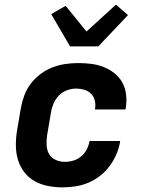

<svg xmlns="http://www.w3.org/2000/svg" viewBox="-20 -800 640 828"><path d="M250 8Q218 8 187 2Q156 -4 130 -18.5Q104 -33 85.5 -56.5Q67 -80 58 -109Q49 -138 48.5 -170Q48 -202 53 -234L70 -334Q75 -362 85 -389Q95 -416 113 -439.5Q131 -463 155 -481Q179 -499 206.5 -509.5Q234 -520 262 -524Q290 -528 317 -528Q346 -528 374 -524.5Q402 -521 427 -511Q452 -501 473 -484.5Q494 -468 507 -445Q520 -422 523.5 -394Q527 -366 523 -338L521 -328H389L390 -332Q393 -350 388.5 -367.5Q384 -385 372 -396.5Q360 -408 343 -413Q326 -418 308 -418Q289 -418 269.5 -411Q250 -404 235 -389Q220 -374 211.5 -354.5Q203 -335 200 -316L183 -216Q180 -195 181 -174Q182 -153 191.5 -136Q201 -119 220 -110.5Q239 -102 260 -102Q278 -102 296.5 -107.5Q315 -113 330 -125.5Q345 -138 354 -155.5Q363 -173 366 -191V-192H498V-190Q494 -163 482.5 -136Q471 -109 453.5 -85Q436 -61 412.5 -42.5Q389 -24 362 -12.5Q335 -1 306.5 3.5Q278 8 250 8ZM282 -600 201 -739 263 -775 353 -664 480 -780 532 -735 404 -600Z"/></svg>

Font: Iosevka Aile Extrabold Oblique
Style: Regular
Weight: 800
Italic angle: -9°
Designer: Belleve Invis
Foundry: Belleve Invis
Version: Version 31.1.0; ttfautohint (v1.8.4)